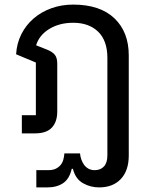

<svg xmlns="http://www.w3.org/2000/svg" viewBox="-20 -580 656 835"><path d="M138 160H189Q210 160 223 153.5Q236 147 244 137Q252 127 255.5 114Q259 101 260 87H328Q329 100 333.5 113Q338 126 345.5 136.5Q353 147 364.5 153.5Q376 160 392 160Q417 160 432 144Q447 128 447 96V-328Q447 -403 407 -442Q367 -481 298 -481Q239 -481 195 -454.5Q151 -428 137 -383L185 -364Q209 -354 219 -341Q229 -328 229 -303V-95Q229 -50 205.5 -25Q182 0 133 0H75V-79H136V-308L50 -344Q53 -392 73 -431.5Q93 -471 126 -499.5Q159 -528 203 -544Q247 -560 298 -560Q415 -560 477.5 -500.5Q540 -441 540 -339V96Q540 162 505.5 198.5Q471 235 411 235Q373 235 340.5 216.5Q308 198 297 154H292Q282 198 254.5 216.5Q227 235 186 235H138Z"/></svg>

Font: IBM Plex Sans Thai Text
Style: Regular
Weight: 450
Designer: Mike Abbink, Paul van der Laan, Pieter van Rosmalen, Ben Mitchell, Mark Frömberg
Foundry: Bold Monday
Version: Version 1.1